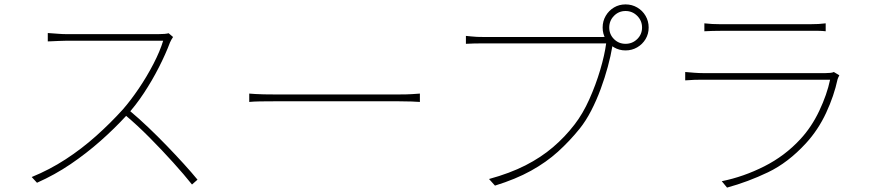

<svg xmlns="http://www.w3.org/2000/svg" viewBox="-20 -828 3980 872"><path d="M766 -660Q763 -656 758.5 -648Q754 -640 752 -635Q733 -584 702 -523Q671 -462 633 -404.5Q595 -347 555 -304Q500 -244 436 -187.5Q372 -131 300.5 -82.5Q229 -34 148 2L124 -24Q205 -57 278 -104.5Q351 -152 416.5 -210.5Q482 -269 538 -331Q573 -371 610 -425.5Q647 -480 677 -538Q707 -596 721 -643Q714 -643 680.5 -643Q647 -643 599.5 -643Q552 -643 499.5 -643Q447 -643 399.5 -643Q352 -643 320 -643Q288 -643 281 -643Q266 -643 246.5 -642Q227 -641 212 -640.5Q197 -640 197 -640V-678Q197 -678 211.5 -677Q226 -676 245.5 -674.5Q265 -673 281 -673Q288 -673 318.5 -673Q349 -673 394 -673Q439 -673 488.5 -673Q538 -673 583.5 -673Q629 -673 660.5 -673Q692 -673 700 -673Q716 -673 727 -674Q738 -675 746 -677ZM568 -326Q611 -290 654 -249Q697 -208 738 -165.5Q779 -123 814.5 -84Q850 -45 877 -12L852 10Q817 -34 766.5 -90Q716 -146 659.5 -203Q603 -260 548 -306Z M1112 -403Q1124 -402 1140 -401Q1156 -400 1178 -399.5Q1200 -399 1230 -399Q1236 -399 1266.5 -399Q1297 -399 1343 -399Q1389 -399 1443.5 -399Q1498 -399 1553.5 -399Q1609 -399 1658 -399Q1707 -399 1741.5 -399Q1776 -399 1789 -399Q1829 -399 1851.5 -400.5Q1874 -402 1887 -403V-365Q1874 -366 1849.5 -367Q1825 -368 1790 -368Q1777 -368 1742 -368Q1707 -368 1658.5 -368Q1610 -368 1554.5 -368Q1499 -368 1444.5 -368Q1390 -368 1344 -368Q1298 -368 1267.5 -368Q1237 -368 1230 -368Q1190 -368 1160.5 -367.5Q1131 -367 1112 -365Z M2747 -703Q2747 -672 2768.5 -650.5Q2790 -629 2821 -629Q2852 -629 2874 -650.5Q2896 -672 2896 -703Q2896 -734 2874 -756Q2852 -778 2821 -778Q2790 -778 2768.5 -756Q2747 -734 2747 -703ZM2717 -703Q2717 -732 2731 -756Q2745 -780 2768.5 -794Q2792 -808 2821 -808Q2850 -808 2874 -794Q2898 -780 2912 -756Q2926 -732 2926 -703Q2926 -674 2912 -650.5Q2898 -627 2874 -613Q2850 -599 2821 -599Q2792 -599 2768.5 -613Q2745 -627 2731 -650.5Q2717 -674 2717 -703ZM2769 -648Q2766 -641 2764.5 -636Q2763 -631 2761 -617Q2754 -575 2740.5 -525Q2727 -475 2708 -423.5Q2689 -372 2665 -325.5Q2641 -279 2613 -244Q2567 -187 2514 -139Q2461 -91 2391.5 -52.5Q2322 -14 2228 15L2201 -15Q2296 -41 2366.5 -77Q2437 -113 2491.5 -159.5Q2546 -206 2589 -262Q2627 -311 2656.5 -377Q2686 -443 2706 -510.5Q2726 -578 2733 -631Q2719 -631 2676 -631Q2633 -631 2573.5 -631Q2514 -631 2449 -631Q2384 -631 2325.5 -631Q2267 -631 2226.5 -631Q2186 -631 2176 -631Q2151 -631 2133 -630.5Q2115 -630 2096 -629V-665Q2109 -664 2121 -662.5Q2133 -661 2147 -660.5Q2161 -660 2177 -660Q2185 -660 2216.5 -660Q2248 -660 2294.5 -660Q2341 -660 2395 -660Q2449 -660 2502.5 -660Q2556 -660 2602 -660Q2648 -660 2679 -660Q2710 -660 2717 -660Q2725 -660 2731.5 -660.5Q2738 -661 2746 -663Z M3179 -722Q3198 -720 3215 -719Q3232 -718 3254 -718Q3267 -718 3306.5 -718Q3346 -718 3398 -718Q3450 -718 3502.5 -718Q3555 -718 3597 -718Q3639 -718 3657 -718Q3680 -718 3697 -719Q3714 -720 3730 -722V-686Q3714 -688 3696.5 -688Q3679 -688 3656 -688Q3639 -688 3598 -688Q3557 -688 3505 -688Q3453 -688 3401 -688Q3349 -688 3309 -688Q3269 -688 3254 -688Q3233 -688 3215.5 -687.5Q3198 -687 3179 -686ZM3792 -486Q3790 -482 3787.5 -477Q3785 -472 3784 -468Q3768 -393 3732 -315.5Q3696 -238 3640 -177Q3559 -89 3468 -45.5Q3377 -2 3282 24L3258 -5Q3357 -25 3451 -72.5Q3545 -120 3615 -196Q3666 -251 3701 -325Q3736 -399 3750 -466Q3740 -466 3705 -466Q3670 -466 3620 -466Q3570 -466 3512 -466Q3454 -466 3396.5 -466Q3339 -466 3290.5 -466Q3242 -466 3210 -466Q3178 -466 3171 -466Q3154 -466 3134.5 -465.5Q3115 -465 3092 -463V-501Q3115 -499 3134.5 -497.5Q3154 -496 3171 -496Q3178 -496 3209.5 -496Q3241 -496 3289 -496Q3337 -496 3393 -496Q3449 -496 3505.5 -496Q3562 -496 3610 -496Q3658 -496 3690.5 -496Q3723 -496 3730 -496Q3740 -496 3750.5 -497Q3761 -498 3767 -501Z"/></svg>

Font: Noto Sans SC Thin
Style: Regular
Weight: 100
Designer: Ryoko NISHIZUKA 西塚涼子 (kana, bopomofo & ideographs); Paul D. Hunt (Latin, Greek & Cyrillic); Sandoll Communications 산돌커뮤니
Foundry: Adobe
Version: Version 2.004-H2;hotconv 1.0.118;makeotfexe 2.5.65603